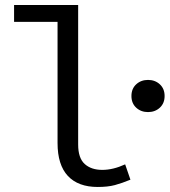

<svg xmlns="http://www.w3.org/2000/svg" viewBox="-20 -732 675 764"><path d="M369 12Q291 12 250 -32Q209 -76 209 -163V-645H36V-712H291V-157Q291 -103 317 -79.5Q343 -56 387 -56Q430 -56 478 -78L499 -17Q465 -3 437 4.5Q409 12 369 12ZM569 -286Q541 -286 522 -303.5Q503 -321 503 -350Q503 -379 522 -396.5Q541 -414 569 -414Q597 -414 616 -396.5Q635 -379 635 -350Q635 -321 616 -303.5Q597 -286 569 -286Z"/></svg>

Font: Source Code Pro
Style: Regular
Weight: 400
Monospace: yes
Designer: Paul D. Hunt, Teo Tuominen
Foundry: Adobe Systems Incorporated
Version: Version 2.030;PS 1.000;hotconv 16.6.51;makeotf.lib2.5.65220